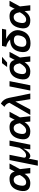

<svg xmlns="http://www.w3.org/2000/svg" viewBox="1871 -2638 952 4735"><g transform="rotate(-90 2347.5 -271.0)"><path d="M11.2 -256.3Q62.5 -512.7 301.8 -512.7Q453.6 -512.7 482.9 -383.8L551.8 -512.7H682.1L543.5 -254.9L572.8 0H440.9L427.2 -141.6Q337.4 0 199.2 0Q-39.1 0 11.2 -256.3ZM219.7 -102.5Q314.9 -102.5 399.9 -258.3Q376.5 -410.2 281.2 -410.2Q171.4 -410.2 141.1 -258.3Q109.9 -102.5 219.7 -102.5Z M802.2 -39.6 757.3 185.5H627.9L767.6 -512.7H897L827.6 -165Q815.4 -104.5 885.3 -104.5Q977.5 -104.5 1069.8 -267.1L1119.1 -512.7H1248.5L1146 0H1031.2L1051.3 -172.9Q956.1 0 866.7 0Q823.7 0 802.2 -39.6Z M1287.6 -256.3Q1338.9 -512.7 1578.1 -512.7Q1730 -512.7 1759.3 -383.8L1828.1 -512.7H1958.5L1819.8 -254.9L1849.1 0H1717.3L1703.6 -141.6Q1613.8 0 1475.6 0Q1237.3 0 1287.6 -256.3ZM1496.1 -102.5Q1591.3 -102.5 1676.3 -258.3Q1652.8 -410.2 1557.6 -410.2Q1447.8 -410.2 1417.5 -258.3Q1386.2 -102.5 1496.1 -102.5Z M2179.7 -515.6Q2157.7 -600.6 2079.1 -638.2L2159.7 -726.6Q2272 -667.5 2300.8 -527.8L2408.2 0H2268.6L2210.9 -369.1L2012.7 0H1880.4Z M2713.4 -512.7 2610.8 0H2481.4L2584 -512.7Z M2764.6 -256.3Q2815.9 -512.7 3055.2 -512.7Q3207 -512.7 3236.3 -383.8L3305.2 -512.7H3435.5L3296.9 -254.9L3326.2 0H3194.3L3180.7 -141.6Q3090.8 0 2952.6 0Q2714.4 0 2764.6 -256.3ZM2973.1 -102.5Q3068.4 -102.5 3153.3 -258.3Q3129.9 -410.2 3034.7 -410.2Q2924.8 -410.2 2894.5 -258.3Q2863.3 -102.5 2973.1 -102.5ZM3157.7 -698.2H3313.5L3171.4 -571.8H3062Z M3646 4.9Q3385.7 4.9 3438.5 -258.8Q3486.3 -498 3737.8 -498Q3676.3 -567.9 3561.5 -595.7L3582 -698.2H4004.4L3983.9 -595.7H3755.9Q4001 -466.3 3966.8 -263.7Q3913.1 4.9 3646 4.9ZM3836.9 -261.7Q3865.7 -405.3 3728 -405.3Q3595.2 -405.3 3565.9 -258.8Q3533.7 -97.7 3667 -97.7Q3804.2 -97.7 3836.9 -261.7Z M4023.9 -256.3Q4075.2 -512.7 4314.5 -512.7Q4466.3 -512.7 4495.6 -383.8L4564.5 -512.7H4694.8L4556.2 -254.9L4585.4 0H4453.6L4439.9 -141.6Q4350.1 0 4211.9 0Q3973.6 0 4023.9 -256.3ZM4232.4 -102.5Q4327.6 -102.5 4412.6 -258.3Q4389.2 -410.2 4293.9 -410.2Q4184.1 -410.2 4153.8 -258.3Q4122.6 -102.5 4232.4 -102.5Z"/></g></svg>

Font: Sansation
Style: Bold Italic
Weight: 700
Designer: Bernd Montag
Version: Version 1.301